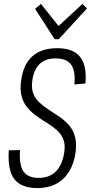

<svg xmlns="http://www.w3.org/2000/svg" viewBox="-20 -953 464 980"><path d="M171 7Q88 7 53 -39Q18 -85 25 -186L82 -187Q77 -112 99.5 -78.5Q122 -45 178 -45Q233 -45 266 -79Q299 -113 308 -176Q314 -216 303 -242.5Q292 -269 270.5 -288.5Q249 -308 222.5 -324Q196 -340 169.5 -358.5Q143 -377 122 -401Q101 -425 91 -459Q81 -493 88 -543Q99 -625 145.5 -666Q192 -707 272 -707Q354 -707 389 -662.5Q424 -618 416 -527L360 -522Q366 -591 343 -623Q320 -655 264 -655Q213 -655 183 -627Q153 -599 145 -543Q139 -503 150 -475.5Q161 -448 182.5 -428.5Q204 -409 230.5 -392Q257 -375 283.5 -357Q310 -339 331 -315.5Q352 -292 362 -258.5Q372 -225 366 -177Q358 -118 332.5 -77Q307 -36 266.5 -14.5Q226 7 171 7ZM424 -910 280 -753H259L159 -908L189 -933L284 -814H272L401 -933Z"/></svg>

Font: Pathway Extreme Condensed Thin
Style: Italic
Weight: 250
Width: 3
Italic angle: -8°
Version: Version 1.001;gftools[0.9.26]